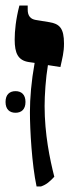

<svg xmlns="http://www.w3.org/2000/svg" viewBox="-35 -667 261 693"><path d="M97 6H113C133 -1 144 -11 161 -29C145 -92 126 -183 126 -284C126 -323 130 -385 138 -432L183 -425C190 -458 196 -477 196 -510C196 -565 180 -581 143 -587L94 -595C76 -598 65 -609 65 -632V-647H35C22 -597 18 -555 18 -524C18 -475 30 -449 69 -443L90 -440C78 -373 73 -313 73 -262C73 -199 80 -73 97 6ZM-15 -299C-15 -272 0 -260 21 -260C42 -260 57 -272 57 -299C57 -326 42 -338 21 -338C0 -338 -15 -326 -15 -299Z"/></svg>

Font: Noto Serif Hebrew ExtraCondensed ExtraBold
Style: Regular
Weight: 800
Width: 2
Designer: Monotype Design Team
Foundry: Monotype Imaging Inc.
Version: Version 2.004